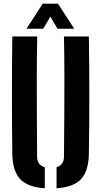

<svg xmlns="http://www.w3.org/2000/svg" viewBox="-20 -994 538 1022"><path d="M45.5 -175.5Q43.5 -331 43.5 -488Q43.5 -645 45.5 -800H178Q176 -696.5 175.8 -588.5Q175.5 -480.5 176.2 -372.2Q177 -264 177.5 -160.5Q177.5 -137.5 187.8 -123.8Q198 -110 218.5 -104V8Q127.5 2.5 87.2 -40.8Q47 -84 45.5 -175.5ZM281 8V-104Q301 -110 310.8 -124Q320.5 -138 320.5 -160.5Q321.5 -264 322.2 -372.2Q323 -480.5 322.8 -588.5Q322.5 -696.5 320.5 -800H453Q455.5 -645 455.5 -488Q455.5 -331 453 -175.5Q451.5 -84 411.5 -40.8Q371.5 2.5 281 8ZM121 -841 207.5 -974.5H288.5L375 -841H286L248 -905.5L210 -841Z"/></svg>

Font: Big Shoulders Stencil Text Thin ExtraBold
Style: Regular
Weight: 800
Version: Version 2.001